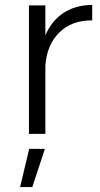

<svg xmlns="http://www.w3.org/2000/svg" viewBox="-20 -546 406 783"><path d="M165 -401.9Q190.9 -461.9 239.5 -493.7Q288.1 -525.4 356 -525.9V-462.9Q272.9 -463.4 222.4 -414.1Q171.9 -364.7 165 -279.8V0H98.1V-523.9H165ZM62 216.8 99.1 61H163.1L111.8 216.8Z"/></svg>

Font: Montserrat arm Light
Style: Regular
Weight: 300
Designer: Julieta Ulanovsky
Foundry: Julieta Ulanovsky
Version: Version 6.000;PS 006.000;hotconv 1.0.88;makeotf.lib2.5.64775